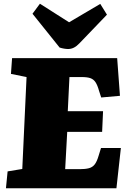

<svg xmlns="http://www.w3.org/2000/svg" viewBox="-20 -1014 702 1034"><path d="M123 -599 39 -616 45 -701H611L626 -498L525 -489L513 -526Q505 -555 494.5 -571Q484 -587 467 -593Q450 -599 420 -599H354L345 -415H535L530 -304H342L331 -103H410Q439 -103 458.5 -108Q478 -113 490 -128.5Q502 -144 511 -175L524 -217H631L607 0H12L21 -91L100 -104ZM155 -940 195 -994 352 -894 520 -993 556 -935 408 -781Q393 -765 378 -757.5Q363 -750 347 -750Q338 -750 325.5 -752Q313 -754 301 -758Z"/></svg>

Font: Literata Black
Style: Italic
Weight: 900
Italic angle: -2°
Designer: Latin by Veronika Burian and Jose Scaglione. Greek by Irene Vlachou. Cyrillic by Vera Evstafieva
Foundry: TypeTogether
Version: Version 3.002